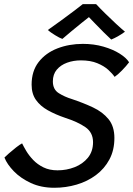

<svg xmlns="http://www.w3.org/2000/svg" viewBox="-20 -882 630 908"><path d="M237 6Q174.5 6 126 -16.5Q77.5 -39 45.5 -72Q13.5 -105 1 -137Q6 -142.5 22 -156.5Q38 -170.5 55.8 -184.5Q73.5 -198.5 84.5 -204Q91.5 -189.5 104.2 -168Q117 -146.5 137 -125.5Q157 -104.5 185.5 -90.5Q214 -76.5 252 -76.5Q295 -76.5 333.2 -91.5Q371.5 -106.5 395.8 -136.2Q420 -166 420 -209.5Q420 -255.5 384 -280.5Q348 -305.5 287.5 -325Q242 -340.5 206.2 -360.5Q170.5 -380.5 150 -409.5Q129.5 -438.5 129.5 -481.5Q129.5 -546 162.8 -588.8Q196 -631.5 251.2 -653Q306.5 -674.5 372 -674.5Q424 -674.5 469 -661.5Q514 -648.5 545.8 -628.5Q577.5 -608.5 590.5 -587.5Q577.5 -570 557 -549Q536.5 -528 522 -518.5Q512 -533.5 492 -551.8Q472 -570 440 -583.2Q408 -596.5 362.5 -596.5Q327.5 -596.5 297.2 -585.5Q267 -574.5 248.5 -552.5Q230 -530.5 230 -497Q230 -459 257.8 -441.5Q285.5 -424 320 -413.5Q374 -395.5 419.8 -374Q465.5 -352.5 493.2 -318.5Q521 -284.5 521 -229.5Q521 -172 497.5 -128Q474 -84 433.8 -54Q393.5 -24 342.5 -9Q291.5 6 237 6ZM434.5 -862.5Q453.5 -842 478.5 -817.5Q503.5 -793 528.2 -770Q553 -747 571 -732Q554 -719.5 537 -710Q520 -700.5 506 -695Q491.5 -708 470.8 -728.8Q450 -749.5 430.5 -769.8Q411 -790 400.5 -801Q389 -792 366.2 -773.8Q343.5 -755.5 318.5 -734.8Q293.5 -714 275 -698Q262.5 -702 240.2 -715.8Q218 -729.5 206 -740Q235.5 -760.5 270.2 -786Q305 -811.5 333.5 -833Q362 -854.5 371.5 -862.5Q380.5 -862.5 401.8 -862.5Q423 -862.5 434.5 -862.5Z"/></svg>

Font: Grandstander
Style: Italic
Weight: 400
Italic angle: -15°
Designer: Tyler Finck
Foundry: Etcetera Type Co
Version: Version 1.200; ttfautohint (v1.8.3)